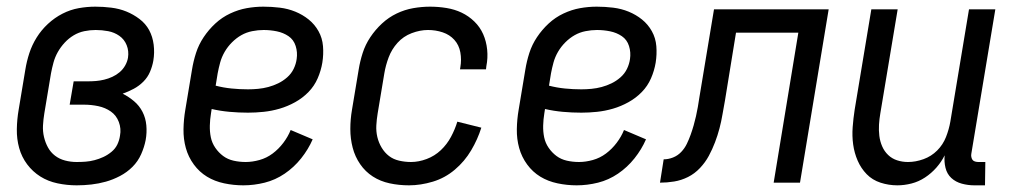

<svg xmlns="http://www.w3.org/2000/svg" viewBox="-20 -548 3040 576"><path d="M210 8Q181 8 152.5 2Q124 -4 101 -18.5Q78 -33 61.5 -55Q45 -77 37.5 -104Q30 -131 30.5 -160.5Q31 -190 36 -219L56 -339Q60 -364 68 -388.5Q76 -413 90 -435.5Q104 -458 124 -476.5Q144 -495 167.5 -507Q191 -519 216 -523.5Q241 -528 266 -528Q290 -528 314 -525Q338 -522 359 -513.5Q380 -505 398.5 -491Q417 -477 427.5 -457.5Q438 -438 441 -414Q444 -390 440 -366Q437 -349 430 -332.5Q423 -316 410 -303Q397 -290 381 -281.5Q365 -273 348 -267Q366 -258 382 -244.5Q398 -231 407.5 -212.5Q417 -194 419 -172Q421 -150 417 -128Q413 -107 403.5 -85.5Q394 -64 377.5 -47.5Q361 -31 340 -20Q319 -9 297.5 -3Q276 3 254 5.5Q232 8 210 8ZM210 -62Q224 -62 237 -63Q250 -64 263.5 -67.5Q277 -71 290 -77Q303 -83 314.5 -92.5Q326 -102 332 -114.5Q338 -127 340 -141Q344 -162 336.5 -182Q329 -202 312.5 -213.5Q296 -225 275 -229.5Q254 -234 232 -234H189L201 -304H244Q256 -304 268 -305Q280 -306 292.5 -309Q305 -312 317 -317.5Q329 -323 339 -331.5Q349 -340 355.5 -351.5Q362 -363 364 -375Q367 -395 360 -412.5Q353 -430 338 -440.5Q323 -451 304.5 -454.5Q286 -458 267 -458Q250 -458 233 -454.5Q216 -451 201 -442Q186 -433 174 -420Q162 -407 153.5 -392Q145 -377 140.5 -360.5Q136 -344 133 -328L113 -208Q110 -190 109 -172Q108 -154 112 -137Q116 -120 124 -105.5Q132 -91 145 -81Q158 -71 175 -66.5Q192 -62 210 -62Z M710 8Q681 8 652.5 2Q624 -4 601 -18Q578 -32 561.5 -54.5Q545 -77 537.5 -104Q530 -131 530.5 -160.5Q531 -190 536 -219L556 -339Q560 -364 568 -389Q576 -414 591 -436.5Q606 -459 626 -477.5Q646 -496 670.5 -507.5Q695 -519 720 -523.5Q745 -528 770 -528Q795 -528 819.5 -525Q844 -522 866 -513Q888 -504 906 -489.5Q924 -475 935.5 -454.5Q947 -434 949 -409.5Q951 -385 947 -360Q943 -336 933 -313Q923 -290 905.5 -272Q888 -254 865.5 -241.5Q843 -229 819 -222Q795 -215 771 -212.5Q747 -210 724 -210Q696 -210 668.5 -212.5Q641 -215 615 -221L613 -208Q610 -190 609.5 -171.5Q609 -153 612.5 -136Q616 -119 626 -104.5Q636 -90 649.5 -80Q663 -70 680.5 -66Q698 -62 717 -62Q737 -62 758.5 -68Q780 -74 798 -87.5Q816 -101 830 -119.5Q844 -138 852 -158L918 -130Q905 -100 883.5 -73Q862 -46 834 -27Q806 -8 774 0Q742 8 710 8ZM724 -280Q739 -280 754.5 -281.5Q770 -283 785 -287Q800 -291 814.5 -298Q829 -305 841.5 -316Q854 -327 861 -341.5Q868 -356 870 -371Q873 -391 867 -410Q861 -429 845.5 -439.5Q830 -450 810.5 -454Q791 -458 771 -458Q754 -458 736.5 -454.5Q719 -451 704 -442.5Q689 -434 676 -421Q663 -408 654 -392.5Q645 -377 640.5 -360.5Q636 -344 633 -328L627 -291Q650 -285 674.5 -282.5Q699 -280 724 -280Z M1207 8Q1177 8 1149 2Q1121 -4 1098.5 -18.5Q1076 -33 1060.5 -55.5Q1045 -78 1038 -105Q1031 -132 1031 -161Q1031 -190 1036 -219L1056 -339Q1060 -364 1068 -389Q1076 -414 1091 -436.5Q1106 -459 1126 -477.5Q1146 -496 1170 -507.5Q1194 -519 1219.5 -523.5Q1245 -528 1270 -528Q1295 -528 1319.5 -524Q1344 -520 1365 -510Q1386 -500 1403 -483.5Q1420 -467 1429.5 -445.5Q1439 -424 1441.5 -399Q1444 -374 1439 -349L1438 -340H1360L1361 -346Q1365 -369 1361 -391Q1357 -413 1343 -428.5Q1329 -444 1308 -451Q1287 -458 1264 -458Q1240 -458 1215 -448.5Q1190 -439 1172.5 -419.5Q1155 -400 1146 -376Q1137 -352 1133 -328L1113 -208Q1110 -190 1109 -172Q1108 -154 1112 -137Q1116 -120 1125 -105Q1134 -90 1147 -80Q1160 -70 1177.5 -66Q1195 -62 1213 -62Q1236 -62 1260 -71Q1284 -80 1302.5 -97.5Q1321 -115 1333 -137.5Q1345 -160 1352 -183L1424 -165Q1413 -130 1393.5 -97Q1374 -64 1344.5 -39Q1315 -14 1278.5 -3Q1242 8 1207 8Z M1710 8Q1681 8 1652.5 2Q1624 -4 1601 -18Q1578 -32 1561.5 -54.5Q1545 -77 1537.5 -104Q1530 -131 1530.5 -160.5Q1531 -190 1536 -219L1556 -339Q1560 -364 1568 -389Q1576 -414 1591 -436.5Q1606 -459 1626 -477.5Q1646 -496 1670.5 -507.5Q1695 -519 1720 -523.5Q1745 -528 1770 -528Q1795 -528 1819.5 -525Q1844 -522 1866 -513Q1888 -504 1906 -489.5Q1924 -475 1935.5 -454.5Q1947 -434 1949 -409.5Q1951 -385 1947 -360Q1943 -336 1933 -313Q1923 -290 1905.5 -272Q1888 -254 1865.5 -241.5Q1843 -229 1819 -222Q1795 -215 1771 -212.5Q1747 -210 1724 -210Q1696 -210 1668.5 -212.5Q1641 -215 1615 -221L1613 -208Q1610 -190 1609.5 -171.5Q1609 -153 1612.5 -136Q1616 -119 1626 -104.5Q1636 -90 1649.5 -80Q1663 -70 1680.5 -66Q1698 -62 1717 -62Q1737 -62 1758.5 -68Q1780 -74 1798 -87.5Q1816 -101 1830 -119.5Q1844 -138 1852 -158L1918 -130Q1905 -100 1883.5 -73Q1862 -46 1834 -27Q1806 -8 1774 0Q1742 8 1710 8ZM1724 -280Q1739 -280 1754.5 -281.5Q1770 -283 1785 -287Q1800 -291 1814.5 -298Q1829 -305 1841.5 -316Q1854 -327 1861 -341.5Q1868 -356 1870 -371Q1873 -391 1867 -410Q1861 -429 1845.5 -439.5Q1830 -450 1810.5 -454Q1791 -458 1771 -458Q1754 -458 1736.5 -454.5Q1719 -451 1704 -442.5Q1689 -434 1676 -421Q1663 -408 1654 -392.5Q1645 -377 1640.5 -360.5Q1636 -344 1633 -328L1627 -291Q1650 -285 1674.5 -282.5Q1699 -280 1724 -280Z M2301 0 2375 -450H2188L2155 -247Q2151 -226 2147.5 -205Q2144 -184 2138.5 -163Q2133 -142 2125 -121Q2117 -100 2106.5 -80.5Q2096 -61 2080 -44Q2064 -27 2044 -17Q2024 -7 2002.5 -3.5Q1981 0 1960 0L1971 -70Q1985 -70 1999 -75.5Q2013 -81 2023.5 -92Q2034 -103 2040.5 -116.5Q2047 -130 2052 -144Q2057 -158 2061 -172Q2065 -186 2068 -199.5Q2071 -213 2073.5 -227Q2076 -241 2078 -255L2122 -520H2466L2380 0Z M2672 8Q2646 8 2621.5 0Q2597 -8 2580 -25.5Q2563 -43 2553 -66Q2543 -89 2539.5 -114.5Q2536 -140 2538 -166.5Q2540 -193 2544 -219L2594 -520H2673L2621 -208Q2618 -191 2617 -174Q2616 -157 2618 -140.5Q2620 -124 2626.5 -109Q2633 -94 2644.5 -83Q2656 -72 2671.5 -67Q2687 -62 2704 -62Q2727 -62 2750.5 -70.5Q2774 -79 2791.5 -96.5Q2809 -114 2818 -137Q2827 -160 2831 -183L2887 -520H2966L2894 -87Q2893 -82 2894 -77Q2895 -72 2897.5 -68.5Q2900 -65 2905 -63.5Q2910 -62 2915 -62H2936L2935 8H2903Q2884 8 2865.5 3Q2847 -2 2834 -14Q2821 -26 2816.5 -44.5Q2812 -63 2814 -82Q2804 -62 2789 -45Q2774 -28 2755 -15.5Q2736 -3 2714.5 2.5Q2693 8 2672 8Z"/></svg>

Font: Iosevka Term Curly
Style: Italic
Weight: 400
Italic angle: -9°
Designer: Belleve Invis
Foundry: Belleve Invis
Version: Version 32.3.0